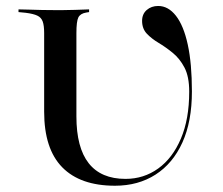

<svg xmlns="http://www.w3.org/2000/svg" viewBox="-20 -602 737 634"><path d="M359.7 11.3Q245.2 11.3 185.5 -49.6Q125.8 -110.5 125.8 -233.1V-492.7Q125.8 -517.7 121 -531Q116.1 -544.4 103.2 -550.4Q90.3 -556.5 65.3 -559.7L41.1 -562.1V-571Q56.5 -571 76.2 -570.2Q96 -569.4 119.4 -569Q142.7 -568.5 169.4 -568.5H178.2H183.1Q205.6 -568.5 228.2 -569.4Q250.8 -570.2 274.2 -571V-562.1L264.5 -560.5Q245.2 -557.3 238.7 -544.4Q232.3 -531.5 232.3 -492.7V-217.7Q232.3 -114.5 273 -62.9Q313.7 -11.3 394.4 -11.3Q454.8 -11.3 502.4 -45.6Q550 -79.8 577.4 -144.4Q604.8 -208.9 604.8 -299.2Q604.8 -349.2 589.1 -379Q573.4 -408.9 550 -427.8Q526.6 -446.8 503.6 -460.5Q480.6 -474.2 464.9 -490.7Q449.2 -507.3 449.2 -533.1Q449.2 -555.6 464.5 -569Q479.8 -582.3 502.4 -582.3Q535.5 -582.3 560.9 -550Q586.3 -517.7 600 -454.8Q613.7 -391.9 613.7 -300Q613.7 -200.8 582.3 -131.5Q550.8 -62.1 493.5 -25.4Q436.3 11.3 359.7 11.3Z"/></svg>

Font: Playfair 144pt SemiExpanded SemiBold
Style: Regular
Weight: 600
Width: 6
Designer: Claus Eggers Sørensen
Foundry: Claus Eggers Sørensen
Version: Version 2.203